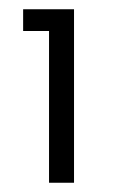

<svg xmlns="http://www.w3.org/2000/svg" viewBox="-20 -770 294 415"><path d="M86 -703V-375H140V-750H30V-703Z"/></svg>

Font: Oakes Medium
Style: Regular
Weight: 500
Designer: Samuel Oakes
Foundry: Samuel Oakes
Version: Version 1.003;PS 001.003;hotconv 1.0.88;makeotf.lib2.5.64775